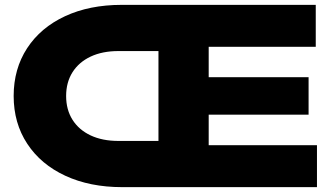

<svg xmlns="http://www.w3.org/2000/svg" viewBox="-20 -770 1373 790"><path d="M36.2 -375Q36.2 -486.6 91.6 -571.6Q147.1 -656.6 247.6 -703.3Q348.1 -750 480.6 -750H1279.2V-577.5H838.7V-452.4H1249.7V-298.3H838.7V-172.5H1284.2V0H482.7Q349.9 0 249 -46.7Q148.1 -93.4 92.2 -178.4Q36.2 -263.4 36.2 -375ZM632 -190.1V-559.9H467.3Q401.4 -559.9 353 -537.2Q304.6 -514.4 278.3 -472.8Q252.1 -431.2 252.1 -375Q252.1 -318.8 278.3 -277.2Q304.6 -235.6 353 -212.8Q401.4 -190.1 467.3 -190.1Z"/></svg>

Font: Unbounded Variable
Style: Regular
Weight: 400
Designer: Luke Prowse, Jean-Baptiste Morizot, Fátima Lázaro, Florian Runge
Foundry: NaN
Version: Version 1.600;FEAKit 1.0